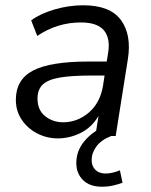

<svg xmlns="http://www.w3.org/2000/svg" viewBox="-20 -515 570 727"><path d="M199 9Q157 9 120.5 -10Q84 -29 62 -62Q40 -95 40 -137Q40 -214 105.5 -248Q171 -282 315 -282H384L389 -312Q399 -369 374 -399.5Q349 -430 286 -430Q197 -430 121 -379L98 -438Q134 -464 187.5 -479.5Q241 -495 295 -495Q397 -495 438 -439Q479 -383 464 -290L418 0H341L353 -76Q328 -33 286 -12Q244 9 199 9ZM219 -52Q273 -52 316 -88.5Q359 -125 370 -190L376 -229H326Q249 -229 204.5 -221Q160 -213 141 -194Q122 -175 122 -142Q122 -98 151 -75Q180 -52 219 -52ZM366 192Q320 192 294.5 167Q269 142 269 102Q269 56 299.5 19.5Q330 -17 376 -36L401 0Q363 15 345 39.5Q327 64 327 91Q327 114 341 128Q355 142 380 142Q404 142 434 130L444 177Q428 183 408 187.5Q388 192 366 192Z"/></svg>

Font: Nunito Sans
Style: Italic
Weight: 400
Italic angle: -9°
Designer: Vernon Adams
Foundry: Vernon Adams
Version: Version 3.006; ttfautohint (v1.8.3)